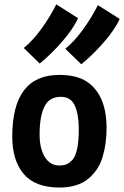

<svg xmlns="http://www.w3.org/2000/svg" viewBox="-20 -841 559 864"><path d="M273.9 -621.6Q314.5 -654.3 353.5 -708.3Q392.6 -762.2 420.4 -817.9L518.6 -755.9Q496.6 -707 445.3 -648.7Q394 -590.3 345.7 -551.8ZM86.9 -625Q127.4 -657.7 166.5 -711.7Q205.6 -765.6 233.4 -821.3L331.1 -759.3Q309.1 -710 258.1 -651.9Q207 -593.8 158.7 -555.2ZM305.2 -120.6Q334.5 -152.8 334.5 -258.8Q334.5 -258.8 334.5 -266.6Q333.5 -331.1 315.4 -368.2Q297.4 -405.3 253.9 -405.3Q201.7 -405.3 179.9 -361.3Q158.2 -317.4 158.2 -235.4Q158.2 -172.9 181.6 -134.5Q205.1 -96.2 248 -96.2Q267.6 -96.7 279.5 -101.8Q291.5 -106.9 305.2 -120.6ZM247.6 2.9Q138.7 2.9 86.9 -57.9Q35.2 -118.7 35.2 -226.6Q35.2 -503.9 246.6 -503.9Q316.9 -503.9 360.6 -479.7Q404.3 -455.6 430.7 -405.8Q459.5 -350.1 459.5 -265.1Q459.5 -229 455.1 -196.8Q450.7 -164.6 441.4 -133.8Q432.1 -103 415.5 -78.6Q398.9 -54.2 376.2 -35.6Q353.5 -17.1 321 -7.1Q288.6 2.9 248.5 2.9Z"/></svg>

Font: Fantasque Sans Mono
Style: Bold
Weight: 700
Monospace: yes
Designer: Jany Belluz
Version: Version 1.8.0 ; ttfautohint (v1.8.2)